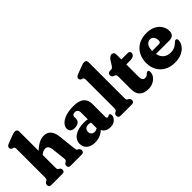

<svg xmlns="http://www.w3.org/2000/svg" viewBox="47 -1497 2257 2257"><g transform="rotate(-45 1175.5 -368.5)"><path d="M242.5 -710.5V-389.5Q292 -435 332 -454.5Q372 -474 408.5 -474Q467.5 -474 498.8 -436.5Q530 -399 536.5 -334.5L560 -121.5Q562 -99.5 565 -90.5Q568 -81.5 575.5 -77L585.5 -72.5Q596 -65 601.8 -56.8Q607.5 -48.5 607.5 -35.5Q607.5 0 569 0H382.5Q348 0 348 -35.5Q348 -56 365.5 -67.5L376 -73Q384.5 -78 389 -87.2Q393.5 -96.5 391 -119.5L372.5 -283.5Q368 -319 354.8 -336.5Q341.5 -354 314.5 -354Q298 -354 280.5 -346.8Q263 -339.5 243.5 -321.5L242.5 -320.5V-121.5Q242.5 -97 245.8 -87.5Q249 -78 257 -73L268 -67.5Q285.5 -55.5 285.5 -35.5Q285.5 0 250.5 0H66Q27 0 27 -35.5Q27 -48.5 32.8 -57Q38.5 -65.5 49 -72.5L59 -77Q67 -81.5 71 -90.2Q75 -99 75 -121.5V-586Q75 -605.5 70.2 -613Q65.5 -620.5 56.5 -624.5L42.5 -627.5Q20.5 -639 20.5 -659.5Q20.5 -685 55 -698.5L144 -732.5Q166.5 -741.5 180.2 -745.2Q194 -749 207.5 -749Q224 -749 233.2 -738.2Q242.5 -727.5 242.5 -710.5Z M641.5 -104.5Q641.5 -171 699 -209.8Q756.5 -248.5 854.5 -248.5Q887 -248.5 913.5 -243V-357Q913.5 -382 900.2 -396.2Q887 -410.5 864 -410.5Q845 -410.5 833.2 -402Q821.5 -393.5 821.5 -380V-352.5Q821.5 -316.5 798.8 -297.5Q776 -278.5 734 -278.5Q696 -278.5 678 -295.2Q660 -312 660 -341Q660 -373.5 687.2 -403.8Q714.5 -434 768.8 -453.5Q823 -473 904 -473Q993.5 -473 1036.5 -436.5Q1079.5 -400 1079.5 -336V-115Q1079.5 -106.5 1084 -100.2Q1088.5 -94 1098.5 -94Q1104.5 -94 1108.2 -95.8Q1112 -97.5 1115 -100Q1117.5 -102 1120.5 -103.8Q1123.5 -105.5 1127.5 -105.5Q1138 -105.5 1143.8 -97.5Q1149.5 -89.5 1149.5 -77.5Q1149.5 -45.5 1119.5 -16.8Q1089.5 12 1038.5 12Q999.5 12 971 -4.2Q942.5 -20.5 933 -48Q907 -19.5 867 -3.8Q827 12 782 12Q717.5 12 679.5 -20.5Q641.5 -53 641.5 -104.5ZM810.5 -137.5Q810.5 -110.5 826 -95.8Q841.5 -81 866.5 -81Q892 -81 913.5 -94.5V-189Q894.5 -196 872 -196Q844 -196 827.2 -180.2Q810.5 -164.5 810.5 -137.5Z M1394.5 -710.5V-121.5Q1394.5 -99 1398.2 -90.2Q1402 -81.5 1410 -77L1420 -72.5Q1430.5 -65.5 1436.2 -57Q1442 -48.5 1442 -35.5Q1442 0 1403 0H1218Q1179 0 1179 -35.5Q1179 -48.5 1184.8 -57Q1190.5 -65.5 1201 -72.5L1211 -77Q1219 -81.5 1223 -90.2Q1227 -99 1227 -121.5V-586Q1227 -605.5 1222.2 -613Q1217.5 -620.5 1208.5 -624.5L1194.5 -627.5Q1172.5 -639 1172.5 -659.5Q1172.5 -685 1207 -698.5L1296 -732.5Q1318.5 -741.5 1332.2 -745.2Q1346 -749 1359.5 -749Q1376 -749 1385.2 -738.2Q1394.5 -727.5 1394.5 -710.5Z M1499 -384.5 1485.5 -388.5Q1463 -399.5 1463 -425.5Q1463 -441.5 1474.2 -451.8Q1485.5 -462 1503 -462H1522Q1531.5 -462 1540 -468.8Q1548.5 -475.5 1560 -492.5L1595.5 -549Q1607.5 -566 1622.2 -576.2Q1637 -586.5 1651.5 -586.5Q1669 -586.5 1679.5 -576Q1690 -565.5 1690 -545V-462H1793Q1830.5 -462 1830.5 -431Q1830.5 -408.5 1811.2 -393.8Q1792 -379 1748.5 -379H1690V-170.5Q1690 -109 1737 -109Q1755.5 -109 1767.8 -118.5Q1780 -128 1789.8 -137.2Q1799.5 -146.5 1809.5 -146Q1828.5 -145.5 1828 -116.5Q1828 -83 1807 -54Q1786 -25 1750.8 -7Q1715.5 11 1672 11Q1599 11 1560.8 -24.8Q1522.5 -60.5 1522.5 -136V-344Q1522.5 -362.5 1517.2 -370.5Q1512 -378.5 1499 -384.5Z M2327.5 -297Q2327.5 -259.5 2306.5 -239.5Q2285.5 -219.5 2247 -219.5H2023Q2035 -163.5 2071.2 -135.2Q2107.5 -107 2160 -107Q2195 -107 2224.8 -120.8Q2254.5 -134.5 2275 -157Q2294.5 -174.5 2306.5 -174Q2314.5 -174 2320.5 -167.5Q2326.5 -161 2326.5 -146.5Q2325.5 -105.5 2299 -69.2Q2272.5 -33 2224.8 -10.5Q2177 12 2112 12Q2037.5 12 1982.2 -18Q1927 -48 1896.8 -101.2Q1866.5 -154.5 1866.5 -225Q1866.5 -296.5 1895.8 -352.5Q1925 -408.5 1981.2 -441Q2037.5 -473.5 2118.5 -473.5Q2182.5 -473.5 2229.5 -449.8Q2276.5 -426 2302 -386Q2327.5 -346 2327.5 -297ZM2095 -391.5Q2062 -391.5 2039.5 -363Q2017 -334.5 2017 -276.5V-276H2128Q2159 -276 2159 -306.5Q2159 -349 2140.2 -370.2Q2121.5 -391.5 2095 -391.5Z"/></g></svg>

Font: Fraunces 72pt SuperSoft
Style: Bold
Weight: 700
Version: Version 1.000;[0bf87f6ff]